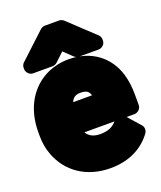

<svg xmlns="http://www.w3.org/2000/svg" viewBox="-154 -883 858 1026"><g transform="rotate(-20 275.0 -370.0)"><path d="M229 -180H400C380 -156 353 -142 307 -142C267 -142 244 -156 229 -180ZM469 -180H515C531 -180 552 -195 552 -218V-278C552 -320 547 -360 536 -396C504 -501 415 -576 282 -576C239 -576 200 -567 165 -552C62 -506 -2 -402 -2 -265V-246C-2 -207 4 -168 18 -133C58 -27 156 48 297 48C406 48 485 3 533 -63C543 -77 543 -97 531 -110ZM335 -352H228C238 -375 252 -386 281 -386C316 -386 329 -375 335 -352ZM490 -613C490 -622 487 -633 479 -640L333 -777C328 -782 317 -788 307 -788H225C216 -788 206 -783 199 -777L54 -642C47 -636 42 -626 42 -615V-607C42 -591 57 -570 80 -570H190C197 -570 209 -573 216 -580L266 -627L315 -580C321 -575 331 -570 341 -570H453C469 -570 490 -584 490 -607Z"/></g></svg>

Font: Asimov Print
Style: E
Weight: 500
Designer: Google
Version: Version 2.000980; 2014